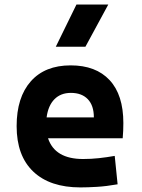

<svg xmlns="http://www.w3.org/2000/svg" viewBox="-20 -815 626 845"><path d="M334 9.8Q199.7 9.8 126.5 -59.8Q53.2 -129.4 53.2 -259.8Q53.2 -386.7 115.5 -457Q177.7 -527.3 291 -527.3Q401.9 -527.3 462.4 -462.4Q522.9 -397.5 522.9 -273.4Q522.9 -238.3 520 -206.5H191.4Q221.7 -115.2 345.7 -115.2Q380.9 -115.2 415 -118.9Q449.2 -122.6 484.9 -128.9L497.6 -3.9Q447.8 4.9 406.7 7.3Q365.7 9.8 334 9.8ZM185.1 -298.3H393.1Q393.1 -350.6 366.5 -378.4Q339.8 -406.2 292 -406.2Q247.1 -406.2 219.5 -378.2Q191.9 -350.1 185.1 -298.3ZM225.6 -609.4 316.4 -794.9H456.5L356 -609.4Z"/></svg>

Font: Cascadia Code PL
Style: Bold
Weight: 700
Monospace: yes
Designer: Aaron Bell
Foundry: Saja Typeworks
Version: Version 2404.023; ttfautohint (v1.8.4)